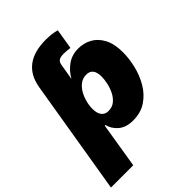

<svg xmlns="http://www.w3.org/2000/svg" viewBox="-290 -863 1196 1196"><g transform="rotate(-45 308.0 -265.0)"><path d="M77.1 -437.5 96.7 -554.7Q127 -734.4 334.5 -734.4Q388.2 -734.4 429.2 -722.7L407.2 -589.4Q393.1 -591.3 379.4 -592.5Q365.7 -593.8 351.6 -593.8Q323.2 -593.8 310.1 -585.2Q296.9 -576.7 293 -554.7L291.5 -545.9L275.4 -450.2H276.4Q299.3 -492.2 340.6 -522.5Q381.8 -552.7 438.5 -552.7Q487.3 -552.7 528.3 -530.3Q569.3 -507.8 594.5 -460.4Q619.6 -413.1 619.6 -338.9Q619.6 -284.7 605.5 -224.6Q591.3 -164.6 560.8 -112.1Q530.3 -59.6 481.7 -26.4Q433.1 6.8 364.3 6.8Q302.7 6.8 267.1 -23.7Q231.4 -54.2 221.7 -95.7H215.8L167 204.1H-29.3L77.1 -437.5ZM296.9 -143.6Q331.1 -143.6 354.2 -162.8Q377.4 -182.1 391.6 -211.4Q405.8 -240.7 412.1 -271.5Q418.5 -302.2 418.5 -325.7Q418.5 -402.3 359.4 -402.3Q329.1 -402.3 305.9 -385.5Q282.7 -368.7 267.1 -341.6Q251.5 -314.5 243.4 -283.2Q235.4 -252 235.4 -223.1Q235.4 -185.5 251.2 -164.6Q267.1 -143.6 296.9 -143.6Z"/></g></svg>

Font: Inter Black
Style: Italic
Weight: 900
Italic angle: -9.39999°
Designer: Rasmus Andersson
Foundry: rsms
Version: Version 4.000;git-a52131595